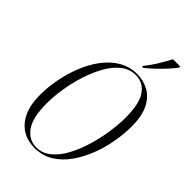

<svg xmlns="http://www.w3.org/2000/svg" viewBox="-279 -1026 1129 1129"><g transform="rotate(45 286.0 -461.5)"><path d="M245 11Q189 11 144.5 -15.5Q100 -42 74 -96.5Q48 -151 48 -235Q48 -297 61 -365Q74 -433 99.5 -497Q125 -561 163 -612Q201 -663 252 -693.5Q303 -724 366 -724Q418 -724 462.5 -700Q507 -676 534 -623Q561 -570 561 -481Q561 -423 549.5 -356Q538 -289 513.5 -224.5Q489 -160 451.5 -106.5Q414 -53 362.5 -21Q311 11 245 11ZM250 1Q301 1 341.5 -32.5Q382 -66 411.5 -121.5Q441 -177 460.5 -243Q480 -309 489.5 -375Q499 -441 499 -494Q499 -612 462 -663Q425 -714 364 -714Q314 -714 273 -681.5Q232 -649 202 -595Q172 -541 151.5 -476Q131 -411 121 -346Q111 -281 111 -227Q111 -107 150 -53Q189 1 250 1ZM356 -782Q382 -813 407 -853.5Q432 -894 453 -934H513V-925Q499 -905 474 -877.5Q449 -850 419.5 -822Q390 -794 364 -774H355Z"/></g></svg>

Font: Noto Serif Display ExtraCondensed Light
Style: Italic
Weight: 300
Width: 2
Italic angle: -12°
Designer: Monotype Design Team
Foundry: Monotype Imaging Inc.
Version: Version 2.009